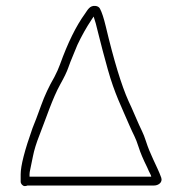

<svg xmlns="http://www.w3.org/2000/svg" viewBox="-20 -634 616 650"><path d="M80 -36V-44C80 -48 80.8 -53.7 82.5 -61C84.2 -68.3 87.1 -82.8 91.4 -104.3C95.6 -125.9 103.1 -150.2 113.9 -177.3C134.4 -229.2 158.3 -302.8 184.2 -348.8C197.4 -372.3 206.3 -390.8 211 -404.5C220 -430.7 232.4 -457.2 242 -482C256.4 -512.6 272.4 -541.1 290 -567.5L297 -578C302.8 -560.7 304.3 -555.6 314.5 -513.9C322.2 -482.6 332.3 -444.4 344.8 -399.5C367.9 -316.7 392.3 -270.3 419 -207.5C430.7 -179.8 439 -169.3 449.5 -135.5C455.2 -117.2 464.7 -94.7 478 -68C480 -64 482 -59.5 484 -54.5C486.3 -48.8 492 -40.4 492 -36ZM64 -4C67.3 -4 70.3 -4.7 73 -6H502C515.7 -6 531.3 -16.2 525.9 -32.4C519.5 -51.4 506.7 -76.4 498.3 -95.3L485.5 -124.5C477.3 -143.2 470.3 -171.4 460.8 -190C450.1 -210.7 425.8 -270.5 415 -292C391.3 -344.7 365.6 -428.9 338.1 -544.6C331.5 -572.3 325 -592.3 318.5 -604.5C315.5 -610.2 310.2 -613.3 302.5 -614C284 -615.6 277 -601 268 -588C237.6 -546.2 209.3 -488.7 183 -415.5C178.3 -402.5 172 -388.3 164 -373C146 -342.1 131.2 -310.4 119.5 -277.9C107.8 -245.3 98 -219.3 90 -200C63.3 -124.8 50 -72.8 50 -44V-19C50 -11.6 56.9 -4 64 -4Z"/></svg>

Font: MewTooHand
Style: Regular
Weight: 400
Designer: Mew Too, Robert Jablonski
Version: Version 0.77